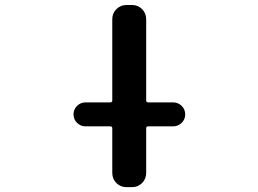

<svg xmlns="http://www.w3.org/2000/svg" viewBox="-20 -775 1040 774"><path d="M490.2 -20.5Q465.8 -20.5 449.2 -37.1Q432.6 -53.7 432.6 -78.1V-257.8Q432.6 -265.6 424.8 -265.6H325.2Q304.7 -265.6 290.5 -279.8Q276.4 -293.9 276.4 -314Q276.4 -334 290.5 -348.1Q304.7 -362.3 325.2 -362.3H424.8Q432.6 -362.3 432.6 -370.1V-697.3Q432.6 -721.7 449.2 -738.3Q465.8 -754.9 490.2 -754.9H511.7Q536.1 -754.9 552.7 -738.3Q569.3 -721.7 569.3 -697.3V-370.1Q569.3 -362.3 577.1 -362.3H677.7Q698.2 -362.3 712.4 -348.1Q726.6 -334 726.6 -314Q726.6 -293.9 712.4 -279.8Q698.2 -265.6 677.7 -265.6H577.1Q569.3 -265.6 569.3 -257.8V-78.1Q569.3 -53.7 552.7 -37.1Q536.1 -20.5 511.7 -20.5Z"/></svg>

Font: Rounded Mgen+ 1m medium
Style: Regular
Weight: 500
Designer: [Source Han Sans]
Ryoko NISHIZUKA  (kana & ideographs); Paul D. Hunt (Latin, Greek & Cyrillic); Wenlong ZHANG  (bopomofo
Version: Version 1.059.20150602